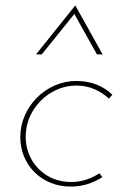

<svg xmlns="http://www.w3.org/2000/svg" viewBox="-20 -682 463 709"><path d="M358 -28Q332 -11 302.5 -2Q273 7 241 7Q202 7 168 -6.5Q134 -20 108.5 -45Q83 -70 69 -103.5Q55 -137 55 -176Q55 -218 71.5 -255.5Q88 -293 116.5 -321.5Q145 -350 182.5 -366.5Q220 -383 262 -383Q303 -383 337 -369.5Q371 -356 395 -332L382 -318Q360 -339 329 -352.5Q298 -366 263 -366Q213 -366 170 -340.5Q127 -315 101 -272Q75 -229 75 -176Q75 -131 96.5 -93Q118 -55 156 -32.5Q194 -10 243 -10Q272 -10 298 -18.5Q324 -27 347 -42ZM338 -481 251 -637H260L134 -481H113L258 -662L359 -481Z"/></svg>

Font: Josefin Sans Thin Thin
Style: Italic
Weight: 250
Italic angle: -7°
Version: Version 2.000